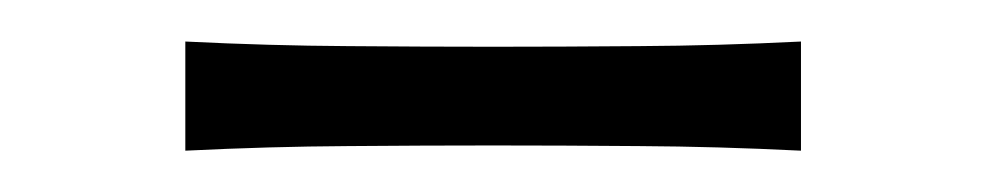

<svg xmlns="http://www.w3.org/2000/svg" viewBox="-20 -350 472 92"><path d="M68.8 -277.8V-330.1Q109.4 -328.1 146.7 -327.9Q184.1 -327.6 216.3 -327.6Q248.5 -327.6 286.1 -327.9Q323.7 -328.1 363.8 -330.1V-277.8Q323.7 -279.8 286.1 -280Q248.5 -280.3 216.3 -280.3Q184.1 -280.3 146.7 -280Q109.4 -279.8 68.8 -277.8Z"/></svg>

Font: Pinar DS1 Light
Style: Regular
Weight: 300
Designer: Amin Abedi
Version: Version 3.000